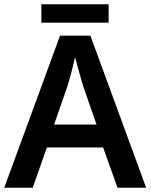

<svg xmlns="http://www.w3.org/2000/svg" viewBox="-20 -885 710 905"><path d="M492 -865H175V-778H492ZM534 0H669L406 -717H263L0 0H134L201 -190H466ZM372 -479 435 -298H235L298 -479C308 -510 324 -571 334 -615C342 -582 365 -503 372 -479Z"/></svg>

Font: Noto Sans Syriac SemiBold
Style: Regular
Weight: 600
Designer: Patrick Giasson and the Monotype Design Team
Foundry: Monotype Imaging Inc.
Version: Version 3.000